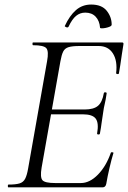

<svg xmlns="http://www.w3.org/2000/svg" viewBox="-20 -808 554 828"><path d="M16 0Q13.8 0 13.8 -6Q13.8 -12 16 -12Q47.8 -12 64.2 -17Q80.6 -22 88.4 -37Q96.2 -52 101.2 -81L183 -544Q191 -587 179.9 -600Q168.8 -613 122.8 -613Q120 -613 120 -619Q120 -625 122.8 -625H506.2Q514.2 -625 512.2 -616Q509.2 -597.8 505.6 -574.2Q502 -550.6 498.9 -528.2Q495.8 -505.8 492.8 -491.6Q491.8 -487.6 485.9 -488.7Q480 -489.8 480.8 -492.6Q487.2 -545.4 467 -577.5Q446.8 -609.6 405.4 -609.6H322.6Q292.2 -609.6 275.9 -604.7Q259.6 -599.8 252.5 -585.6Q245.4 -571.4 240.4 -543L159.4 -85Q152.4 -43.4 163 -31Q173.6 -18.6 218.6 -18.6H328.6Q366.8 -18.6 402.3 -54.9Q437.8 -91.2 458 -149.4Q459.2 -152.4 465.1 -151.3Q471 -150.2 469 -147.4Q460.8 -120.8 452.2 -83.7Q443.6 -46.6 438.2 -15Q435.2 0 422.2 0ZM410.8 -231.6Q409.8 -227.6 403.8 -228.1Q397.8 -228.6 398.8 -232.6Q406.8 -277.4 392.9 -296.2Q379 -315 337.6 -315H174.2L177.4 -335.8H344.6Q384 -335.8 402.6 -351.7Q421.2 -367.6 427.8 -406.2Q428.8 -410.4 434.8 -409.9Q440.8 -409.4 439.8 -404.4Q435.6 -375.6 431.6 -359.5Q427.6 -343.4 425.2 -325Q421.2 -302.4 418.5 -280.3Q415.8 -258.2 410.8 -231.6ZM411.4 -688.8Q409.2 -718 392.7 -735.8Q376.2 -753.6 347.6 -753.6Q325.6 -753.6 308.3 -739.7Q291 -725.8 275.6 -692.8Q272.4 -687.8 265.4 -690.8Q258.4 -693.8 259.4 -695.8Q280 -740.4 307.5 -764.4Q335 -788.4 373.2 -788.4Q418.8 -788.4 440.2 -761.6Q461.6 -734.8 461.6 -701.8Q461.6 -696.8 453.9 -693.3Q446.2 -689.8 436.5 -687.8Q426.8 -685.8 419.1 -685.8Q411.4 -685.8 411.4 -688.8Z"/></svg>

Font: Cormorant Infant Light
Style: Italic
Weight: 300
Italic angle: -10°
Designer: Christian Thalmann (Catharsis Fonts)
Foundry: Catharsis Fonts
Version: Version 4.001